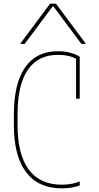

<svg xmlns="http://www.w3.org/2000/svg" viewBox="-20 -1020 540 1050"><path d="M318 10Q190 10 123 -78Q56 -166 56 -335V-395Q56 -564 117.5 -652Q179 -740 297 -740Q331 -740 361 -732.5Q391 -725 416 -710V-480H396V-713L406 -693Q363 -720 297 -720Q188 -720 132 -638Q76 -556 76 -395V-335Q76 -175 137.5 -92.5Q199 -10 318 -10Q347 -10 373 -15Q399 -20 416 -28V-6Q396 2 370.5 6Q345 10 318 10ZM90 -780 254 -1000H286L450 -780H425L272 -985H268L115 -780Z"/></svg>

Font: M PLUS 1 Code Thin
Style: Regular
Weight: 250
Designer: Coji Morishita
Foundry: UNDERFOREST DESIGN
Version: Version 1.002